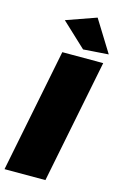

<svg xmlns="http://www.w3.org/2000/svg" viewBox="-144 -993 666 1052"><g transform="rotate(15 189.5 -467.0)"><path d="M273 -934 384 -755 241 -745 103 -874ZM367 -701 227 0H-5L135 -701Z"/></g></svg>

Font: TypoPRO Montserrat
Style: Italic
Weight: 900
Italic angle: -11.3°
Designer: Julieta Ulanovsky
Foundry: Julieta Ulanovsky
Version: Version 6.001